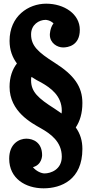

<svg xmlns="http://www.w3.org/2000/svg" viewBox="-20 -873 496 1044"><path d="M32 -651C32 -600 48 -560 72 -528C47 -496 32 -453 32 -401C32 -266 152 -204 203 -175C254 -146 316 -103 316 -21C316 49 256 70 222 70C205 70 177 58 159 36C209 23 209 -28 209 -29C209 -98 161 -119 123 -119C87 -119 30 -94 30 -10C30 98 119 151 217 151C313 151 428 104 428 -63C428 -107 417 -145 392 -180C414 -213 428 -256 428 -313C428 -402 383 -465 277 -532C187 -589 149 -624 149 -686C149 -739 192 -765 228 -765C228 -765 251 -765 271 -746C251 -720 251 -684 251 -684C251 -639 291 -615 323 -615C348 -615 414 -624 414 -711C414 -797 329 -853 231 -853C134 -853 32 -785 32 -651ZM316 -271C316 -265 315 -260 315 -256L277 -282C187 -339 149 -374 149 -436C149 -443 149 -449 151 -455C170 -442 189 -432 203 -425C254 -396 316 -353 316 -271Z"/></svg>

Font: Rum Raisin
Style: Regular
Weight: 400
Designer: Astigmatic (AOETI)
Foundry: Astigmatic (AOETI)
Version: Version 1.000